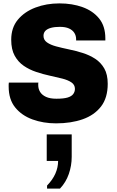

<svg xmlns="http://www.w3.org/2000/svg" viewBox="-20 -716 688 1130"><path d="M310 10Q235 10 171.5 -13Q108 -36 69.5 -83.5Q31 -131 31 -207Q31 -213 31 -218.5Q31 -224 32 -230H206Q205 -226 205 -223Q205 -220 205 -216Q205 -193 216 -175Q227 -157 250.5 -146Q274 -135 312 -135Q355 -135 378 -142Q401 -149 411 -162.5Q421 -176 421 -193Q421 -217 400.5 -231Q380 -245 346.5 -253.5Q313 -262 273.5 -270.5Q234 -279 193.5 -292.5Q153 -306 120 -328.5Q87 -351 66.5 -388Q46 -425 46 -482Q46 -553 85 -600Q124 -647 188.5 -671.5Q253 -696 330 -696Q405 -696 466 -674Q527 -652 563.5 -607Q600 -562 600 -490V-478H428V-485Q428 -506 417.5 -522.5Q407 -539 386 -548.5Q365 -558 332 -558Q301 -558 279.5 -552Q258 -546 247 -534.5Q236 -523 236 -505Q236 -481 256.5 -466.5Q277 -452 310.5 -443Q344 -434 385 -425.5Q426 -417 466 -404.5Q506 -392 539.5 -370.5Q573 -349 593.5 -313.5Q614 -278 614 -223Q614 -140 574.5 -89Q535 -38 466.5 -14Q398 10 310 10ZM257 394V376Q290 342 306 305.5Q322 269 322 231H255V75H402V207Q402 259 385 308Q368 357 333 394Z"/></svg>

Font: Chivo Medium ExtraBold
Style: Regular
Weight: 800
Version: Version 2.002